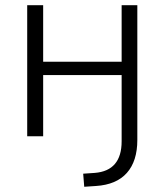

<svg xmlns="http://www.w3.org/2000/svg" viewBox="-20 -521 629 734"><path d="M302 193 298 143 342 140Q445 132 445 19V-234H145V0H84V-501H145V-285H445V-501H505V14Q505 95 465 140Q425 185 347 190Z"/></svg>

Font: Winston Light
Style: Regular
Weight: 300
Designer: Original fonts by Vernon Adams / Changes by Cristiano Sobral
Foundry: Original fonts by Vernon Adams / Changes by Cristiano Sobral
Version: Version 2.503;July 17, 2020;FontCreator 13.0.0.2655 64-bit